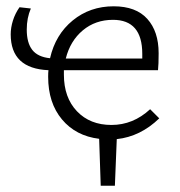

<svg xmlns="http://www.w3.org/2000/svg" viewBox="-20 -438 572 610"><path d="M351 4 345 152H300L295 3Q221 -6 177 -58.5Q133 -111 133 -194Q133 -208 134 -215Q14 -220 14 -329Q14 -350 21 -372.5Q28 -395 42 -415L78 -411Q65 -381 65 -344Q65 -302 82.5 -279.5Q100 -257 139 -253Q156 -328 211 -373Q266 -418 341 -418Q412 -418 448 -378Q484 -338 484 -269Q484 -233 482 -215H183V-201Q183 -128 224.5 -84.5Q266 -41 334 -41Q403 -41 457 -91L486 -62Q426 -4 351 4ZM189 -252H432V-267Q432 -375 339 -375Q283 -375 243 -341.5Q203 -308 189 -252Z"/></svg>

Font: Isabella Sans
Style: Regular
Weight: 400
Designer: Original fonts by Christian Thalmann (Catharsis Fonts), Modifications by Cristiano Sobral
Version: Version 0.002;July 12, 2020;FontCreator 13.0.0.2655 64-bit; 